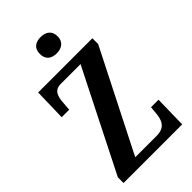

<svg xmlns="http://www.w3.org/2000/svg" viewBox="-276 -1016 1102 1102"><g transform="rotate(-45 275.0 -464.5)"><path d="M290 -797C329 -797 362 -817 362 -863C362 -910 329 -929 290 -929C248 -929 218 -910 218 -863C218 -817 248 -797 290 -797ZM34 0H510L514 -196H453L449 -152C445 -103 430 -57 361 -57H186L495 -667V-714H55L50 -518H111L115 -569C118 -620 130 -657 182 -657H342L34 -46Z"/></g></svg>

Font: Noto Serif Bengali ExtraCondensed
Style: Regular
Weight: 400
Width: 2
Designer: Juan Bruce, Universal Thirst, Indian Type Foundry and the Monotype Design Team.
Foundry: Monotype Imaging Inc.
Version: Version 2.003